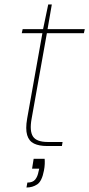

<svg xmlns="http://www.w3.org/2000/svg" viewBox="-20 -651 398 856"><path d="M190 0Q154 0 131.5 -11Q109 -22 101 -49Q93 -76 101 -122L169 -503H77L81 -521H172L195 -631H211L192 -521H358L354 -503H189L121 -122Q111 -67 127 -42.5Q143 -18 193 -18H259L256 0ZM98 185 102 163Q126 163 137 149.5Q148 136 152 113L155 101H123L130 57H179Q180 66 179.5 80Q179 94 176 109Q167 157 146 171Q125 185 98 185Z"/></svg>

Font: DM Sans 10pt Thin
Style: Italic
Weight: 250
Italic angle: -10°
Version: Version 4.004;gftools[0.9.30]